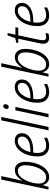

<svg xmlns="http://www.w3.org/2000/svg" viewBox="1118 -1918 810 3085"><g transform="rotate(-90 1522.5 -375.0)"><path d="M220 10Q164 10 133 -20.5Q102 -51 93 -92H90L63 0H20L181 -760H236L189 -540Q182 -508 174 -475.5Q166 -443 161 -426H164Q192 -471 234.5 -506Q277 -541 334 -541Q395 -541 430.5 -496.5Q466 -452 466 -370Q466 -308 450.5 -241.5Q435 -175 404 -118Q373 -61 327 -25.5Q281 10 220 10ZM217 -38Q263 -38 299 -69Q335 -100 359.5 -150.5Q384 -201 397 -258.5Q410 -316 410 -369Q410 -430 386 -461.5Q362 -493 318 -493Q274 -493 237 -460.5Q200 -428 173 -376Q146 -324 131 -266Q116 -208 116 -157Q116 -100 142 -69Q168 -38 217 -38Z M718 10Q644 10 598 -37Q552 -84 552 -177Q552 -249 570.5 -315Q589 -381 623 -432Q657 -483 702.5 -512.5Q748 -542 803 -542Q860 -542 892.5 -512.5Q925 -483 925 -429Q925 -344 848.5 -294.5Q772 -245 632 -245H613Q611 -231 609.5 -214Q608 -197 608 -180Q608 -38 729 -38Q764 -38 793.5 -47.5Q823 -57 852 -71V-22Q826 -8 792.5 1Q759 10 718 10ZM640 -291Q746 -291 808.5 -326Q871 -361 871 -426Q871 -456 853 -475Q835 -494 798 -494Q761 -494 726 -469Q691 -444 663 -398.5Q635 -353 621 -291Z M971 0 1132 -760H1187L1026 0Z M1348 -639Q1315 -639 1315 -673Q1315 -692 1326.5 -709.5Q1338 -727 1359 -727Q1391 -727 1391 -694Q1391 -672 1379 -655.5Q1367 -639 1348 -639ZM1180 0 1293 -532H1348L1235 0Z M1581 10Q1507 10 1461 -37Q1415 -84 1415 -177Q1415 -249 1433.5 -315Q1452 -381 1486 -432Q1520 -483 1565.5 -512.5Q1611 -542 1666 -542Q1723 -542 1755.5 -512.5Q1788 -483 1788 -429Q1788 -344 1711.5 -294.5Q1635 -245 1495 -245H1476Q1474 -231 1472.5 -214Q1471 -197 1471 -180Q1471 -38 1592 -38Q1627 -38 1656.5 -47.5Q1686 -57 1715 -71V-22Q1689 -8 1655.5 1Q1622 10 1581 10ZM1503 -291Q1609 -291 1671.5 -326Q1734 -361 1734 -426Q1734 -456 1716 -475Q1698 -494 1661 -494Q1624 -494 1589 -469Q1554 -444 1526 -398.5Q1498 -353 1484 -291Z M2034 10Q1978 10 1947 -20.5Q1916 -51 1907 -92H1904L1877 0H1834L1995 -760H2050L2003 -540Q1996 -508 1988 -475.5Q1980 -443 1975 -426H1978Q2006 -471 2048.5 -506Q2091 -541 2148 -541Q2209 -541 2244.5 -496.5Q2280 -452 2280 -370Q2280 -308 2264.5 -241.5Q2249 -175 2218 -118Q2187 -61 2141 -25.5Q2095 10 2034 10ZM2031 -38Q2077 -38 2113 -69Q2149 -100 2173.5 -150.5Q2198 -201 2211 -258.5Q2224 -316 2224 -369Q2224 -430 2200 -461.5Q2176 -493 2132 -493Q2088 -493 2051 -460.5Q2014 -428 1987 -376Q1960 -324 1945 -266Q1930 -208 1930 -157Q1930 -100 1956 -69Q1982 -38 2031 -38Z M2459 10Q2414 10 2388.5 -13Q2363 -36 2363 -84Q2363 -114 2372 -154L2443 -486H2375L2381 -518L2453 -535L2497 -658H2535L2508 -532H2628L2618 -486H2498L2427 -153Q2424 -136 2421.5 -120Q2419 -104 2419 -91Q2419 -66 2430.5 -52Q2442 -38 2469 -38Q2487 -38 2502 -41Q2517 -44 2531 -49V-4Q2518 2 2498.5 6Q2479 10 2459 10Z M2812 10Q2738 10 2692 -37Q2646 -84 2646 -177Q2646 -249 2664.5 -315Q2683 -381 2717 -432Q2751 -483 2796.5 -512.5Q2842 -542 2897 -542Q2954 -542 2986.5 -512.5Q3019 -483 3019 -429Q3019 -344 2942.5 -294.5Q2866 -245 2726 -245H2707Q2705 -231 2703.5 -214Q2702 -197 2702 -180Q2702 -38 2823 -38Q2858 -38 2887.5 -47.5Q2917 -57 2946 -71V-22Q2920 -8 2886.5 1Q2853 10 2812 10ZM2734 -291Q2840 -291 2902.5 -326Q2965 -361 2965 -426Q2965 -456 2947 -475Q2929 -494 2892 -494Q2855 -494 2820 -469Q2785 -444 2757 -398.5Q2729 -353 2715 -291Z"/></g></svg>

Font: Noto Sans SemiCondensed Light
Style: Italic
Weight: 300
Width: 4
Italic angle: -12°
Designer: Monotype Design Team
Foundry: Monotype Imaging Inc.
Version: Version 2.013; ttfautohint (v1.8.4.7-5d5b)